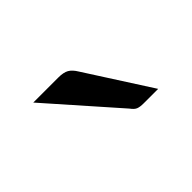

<svg xmlns="http://www.w3.org/2000/svg" viewBox="-39 -818 337 337"><g transform="rotate(-45 129.0 -650.0)"><path d="M43 -719H105Q118 -719 125 -715Q132 -711 138 -701L215 -581H179Q170 -581 165 -583Q160 -585 155 -592Z"/></g></svg>

Font: Aleo Light
Style: Regular
Weight: 300
Designer: Alessio Laiso
Foundry: Alessio Laiso
Version: Version 2.000